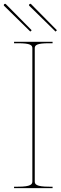

<svg xmlns="http://www.w3.org/2000/svg" viewBox="-48 -977 318 997"><path d="M116.5 -820 -17.5 -955.5C-20.5 -958.5 -24.5 -957 -26 -955.5C-27.5 -954 -30 -950 -27 -947L109.5 -813ZM247.5 -820 113.5 -955.5C110.5 -958.5 106.5 -957 105 -955.5C103.5 -954 101 -950 104 -947L240.5 -813ZM225 0V-7.5H207.5C139 -7.5 132.5 -20.5 132.5 -35V-726.5C132.5 -742 141.5 -752.5 207.5 -752.5H225V-760H25V-752.5H45C111 -752.5 120 -742 120 -726.5V-35C120 -20.5 113.5 -7.5 45 -7.5H25V0Z"/></svg>

Font: ZnikomitSC
Style: Regular
Weight: 100
Designer: gluk
Foundry: gluk
Version: Version 0.55